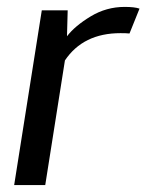

<svg xmlns="http://www.w3.org/2000/svg" viewBox="-20 -536 424 556"><path d="M341 -516Q370 -516 384 -511L355 -439Q346 -440 329 -440Q221 -440 168 -361L111 0H21L101 -506H176L174 -431Q197 -461 242.5 -488.5Q288 -516 341 -516Z"/></svg>

Font: Rambla
Style: Italic
Weight: 400
Italic angle: -12°
Designer: Martin Sommaruga
Foundry: Martin Sommaruga
Version: Version 1.001